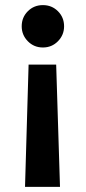

<svg xmlns="http://www.w3.org/2000/svg" viewBox="-20 -593 336 752"><path d="M78 139 92 -340H200L215 139ZM148 -407Q113 -407 89 -431.5Q65 -456 65 -490Q65 -525 89 -549Q113 -573 148 -573Q183 -573 207 -549Q231 -525 231 -490Q231 -456 207 -431.5Q183 -407 148 -407Z"/></svg>

Font: Rethink Sans
Style: Bold
Weight: 700
Designer: The Rethink Sans project authors (Hans Thiessen). DM Sans designed by Colophon Foundry.
Foundry: Rethink Communications LLC
Version: Version 1.001